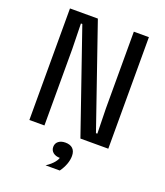

<svg xmlns="http://www.w3.org/2000/svg" viewBox="-183 -922 1115 1294"><g transform="rotate(20 375.0 -275.0)"><path d="M92 0V-800H292L544 -70H554L550 -250V-800H658V0H458L206 -730H196L200 -550V0ZM373 170Q342 170 323.5 155Q305 140 305 115Q305 90 323.5 75Q342 60 373 60Q404 60 422.5 75Q441 90 441 115Q441 140 422.5 155Q404 170 373 170ZM299 250Q335 226 354 202Q373 178 373 162V60Q408 60 426.5 78Q445 96 445 130Q445 159 433.5 190Q422 221 401 250Z"/></g></svg>

Font: Martian Mono SemiExpanded
Style: Regular
Weight: 400
Width: 6
Monospace: yes
Designer: Roman Shamin
Foundry: Evil Martians
Version: Version 1.000